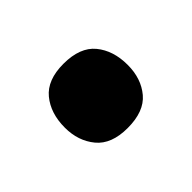

<svg xmlns="http://www.w3.org/2000/svg" viewBox="-49 -541 378 378"><g transform="rotate(45 139.5 -352.5)"><path d="M50 -352Q50 -398 75.5 -419Q101 -440 141 -440Q179 -440 204 -419Q229 -398 229 -352Q229 -307 203.5 -286Q178 -265 141 -265Q101 -265 75.5 -286Q50 -307 50 -352Z"/></g></svg>

Font: Noto Sans Kannada SemiCondensed ExtraBold
Style: Regular
Weight: 800
Width: 4
Designer: Jelle Bosma - Monotype Design Team
Foundry: Monotype Imaging Inc.
Version: Version 2.005; ttfautohint (v1.8.4.7-5d5b)